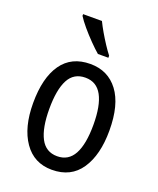

<svg xmlns="http://www.w3.org/2000/svg" viewBox="-143 -853 780 949"><g transform="rotate(20 246.5 -378.0)"><path d="M447 -269Q447 -141 396 -65.5Q345 10 245 10Q151 10 98.5 -65.5Q46 -141 46 -269Q46 -402 97 -474.5Q148 -547 247 -547Q340 -547 393.5 -476Q447 -405 447 -269ZM131 -269Q131 -169 159 -115.5Q187 -62 247 -62Q306 -62 334.5 -114.5Q363 -167 363 -269Q363 -370 334.5 -422.5Q306 -475 247 -475Q186 -475 158.5 -422.5Q131 -370 131 -269ZM227 -766Q238 -743 254 -715.5Q270 -688 287 -662Q304 -636 319 -617V-606H264Q244 -623 216.5 -651Q189 -679 165 -707.5Q141 -736 128 -757V-766Z"/></g></svg>

Font: Noto Sans Devanagari Condensed
Style: Regular
Weight: 400
Width: 3
Designer: Jelle Bosma - Monotype Design Team
Foundry: Monotype Imaging Inc.
Version: Version 2.004; ttfautohint (v1.8.4.7-5d5b)